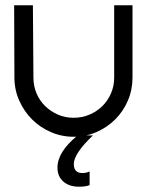

<svg xmlns="http://www.w3.org/2000/svg" viewBox="-20 -520 562 730"><path d="M414.1 -225.3V-500H483.8V-225.3Q483.8 -178.8 466.4 -137.9Q449 -97 418.4 -66.4Q387.9 -35.9 347 -17.9Q306.1 0 260.1 0Q214.1 0 173 -17.9Q131.8 -35.9 101.5 -66.4Q71.2 -97 53 -137.9Q34.8 -178.8 34.8 -225.3V-225.8L33.8 -500H105.1L107.1 -225.8V-225.3Q107.1 -192.9 118.9 -164.9Q130.8 -136.9 152 -116.4Q173.2 -96 200.5 -84.1Q227.8 -72.2 260.1 -72.2Q291.9 -72.2 319.9 -84.1Q348 -96 368.9 -116.4Q389.9 -136.9 402 -164.9Q414.1 -192.9 414.1 -225.3ZM333.3 -5.1Q260.6 64.1 260.6 104Q260.6 137.9 293.4 137.9Q308.6 137.9 320.7 131.8V183.8Q306.6 189.9 280.3 189.9Q243.4 189.9 221 170.5Q198.5 151 198.5 117.2Q198.5 57.1 275.3 -5.1Z"/></svg>

Font: Myanmar KatKuu
Style: Regular
Weight: 400
Designer: Khon Soe Zaw Thu
Foundry: MPUA
Version: Version 1.00 September 13, 2016, initial release